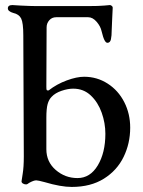

<svg xmlns="http://www.w3.org/2000/svg" viewBox="-20 -724 565 758"><path d="M156 -5Q130 -12 123 -12Q113 -12 95 -2Q88 4 83 4Q76 4 70.5 0.5Q65 -3 65 -8Q65 -11 69.5 -37.5Q74 -64 74 -106L72 -584Q72 -634 63.5 -651Q55 -668 32 -673Q11 -679 11 -691Q11 -704 29 -704L62 -702Q102 -700 122 -700H330Q370 -700 391.5 -702Q413 -704 414 -704Q417 -704 421 -701Q425 -698 425 -694L423 -652Q421 -618 421 -605Q421 -583 418 -569Q415 -555 404 -555Q398 -555 392.5 -565.5Q387 -576 381 -601Q377 -620 361.5 -638Q346 -656 328 -656H202Q185 -656 174.5 -644Q164 -632 164 -616L163 -383Q163 -372 164 -369.5Q165 -367 167.5 -367Q170 -367 172 -367Q204 -392 243.5 -406.5Q283 -421 312 -421Q363 -421 405 -394Q447 -367 470.5 -321Q494 -275 494 -220Q494 -158 468 -104.5Q442 -51 390 -18.5Q338 14 263 14Q220 14 156 -5ZM396 -196Q396 -238 381.5 -279Q367 -320 338.5 -347Q310 -374 269 -374Q248 -374 223 -365.5Q198 -357 184 -342Q173 -331 168 -313Q163 -295 163 -259V-135Q163 -85 200 -53Q237 -21 286 -21Q336 -21 366 -71Q396 -121 396 -196Z"/></svg>

Font: EB Garamond Medium
Style: Regular
Weight: 500
Designer: Georg Duffner and Octavio Pardo
Foundry: Georg Duffner
Version: Version 1.000